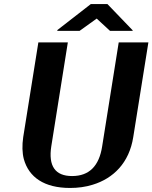

<svg xmlns="http://www.w3.org/2000/svg" viewBox="-20 -921 755 951"><path d="M95 -242C89 -201 90 -164 98 -133C123 -43 199 10 327 10C366 10 404 5 439 -6C541 -37 620 -114 640 -242L715 -711H568L486 -196C471 -99 422 -49 337 -49C253 -49 219 -99 234 -196L316 -711H170ZM264 -768H374L459 -829L525 -768H637V-771L512 -901H430L264 -772Z"/></svg>

Font: Aerodynamic
Style: Obl
Weight: 500
Designer: Google
Version: Version 2.000980; 2014